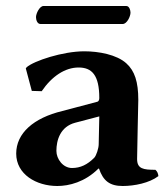

<svg xmlns="http://www.w3.org/2000/svg" viewBox="-20 -610 556 640"><path d="M437 -80C437 -109 441 -266 441 -277C441 -337 429 -374 401 -399C369 -428 309 -439 261 -439C189 -439 93 -407 69 -386L66 -382L86 -307L119 -306C153 -356 197 -385 242 -385C286 -385 311 -360 311 -283C311 -276 308 -272 305 -271L188 -240C92 -217 34 -166 34 -98C34 -29 101 10 171 10C210 10 263 -3 308 -48H310C324 -7 346 10 389 10C428 10 478 0 508 -23C507 -32 504 -39 498 -44C458 -44 437 -47 437 -80ZM311 -222 309 -129C309 -116 301 -91 294 -84C271 -61 248 -50 220 -50C190 -50 168 -80 168 -107C168 -143 181 -188 231 -201ZM389 -530C403 -530 415 -555 415 -568C415 -576 411 -590 401 -590H125C112 -590 100 -565 100 -553C100 -544 104 -530 115 -530Z"/></svg>

Font: Libertinus Sans
Style: Bold
Weight: 700
Designer: Philipp H. Poll, Khaled Hosny
Foundry: Caleb Maclennan
Version: Version 7.050;RELEASE